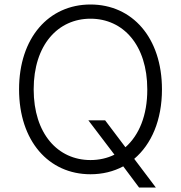

<svg xmlns="http://www.w3.org/2000/svg" viewBox="-20 -757 797 845"><path d="M692.8 -363.6C692.8 -591.3 562.1 -737.2 378.2 -737.2C194.6 -737.2 63.9 -590.9 63.9 -363.6C63.9 -136.4 194.2 9.9 378.2 9.9C431.1 9.9 479.8 -2.1 522.4 -24.9L592 68.2H665.8L570.7 -57.9C646.7 -122.2 692.8 -228.3 692.8 -363.6ZM128.2 -363.6C128.2 -559.7 235.4 -674.7 378.2 -674.7C521.7 -674.7 628.2 -559.3 628.2 -363.6C628.6 -248.6 591.6 -161.6 532 -109L442.8 -227.3H369L483.7 -76.3C452.1 -60.7 416.2 -52.6 378.2 -52.6C234.4 -52.6 128.2 -168.7 128.2 -363.6Z"/></svg>

Font: TID UI Light
Style: Regular
Weight: 300
Designer: The TID Project Authors
Foundry: Bakken & Bæck
Version: Version 1.001;hotconv 1.0.109;makeotfexe 2.5.65596